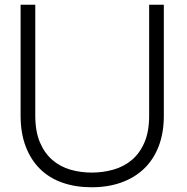

<svg xmlns="http://www.w3.org/2000/svg" viewBox="-20 -772 789 811"><path d="M67 -752H129V-284Q129 -217 148.5 -171Q168 -125 201 -96.5Q234 -68 277 -55.5Q320 -43 367 -43Q415 -43 459 -55.5Q503 -68 536.5 -96Q570 -124 590 -170Q610 -216 610 -283V-752H672V-283Q672 -210 650 -153.5Q628 -97 588 -59Q548 -21 492 -1Q436 19 367 19Q299 19 243.5 -0.5Q188 -20 149 -58.5Q110 -97 88.5 -153.5Q67 -210 67 -284Z"/></svg>

Font: Milkman
Style: Regular
Weight: 300
Designer: Giulia Boggio / Martin Desinde
Version: Version 1.000